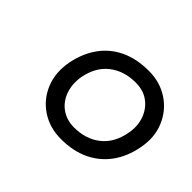

<svg xmlns="http://www.w3.org/2000/svg" viewBox="-93 -851 663 663"><g transform="rotate(45 238.5 -519.5)"><path d="M257.9 -328.7Q202.5 -328.7 160.6 -356.7Q118.8 -384.6 99.8 -431.8Q80.9 -479 91.6 -536.2Q102.3 -589.7 130.2 -628.8Q158 -667.9 202.4 -689Q246.8 -710 306.4 -710Q361.9 -710 403.6 -682Q445.3 -654.1 464.7 -606.9Q484.2 -559.7 472.5 -502.5Q462.5 -449.6 434.6 -410.7Q406.7 -371.8 362.4 -350.2Q318.1 -328.7 257.9 -328.7ZM261.7 -389Q319 -389 357.9 -419.7Q396.9 -450.4 407.7 -508.6Q415.2 -547.8 403.5 -579.6Q391.9 -611.5 366.1 -630.5Q340.4 -649.4 302.7 -649.4Q245.4 -649.4 206.3 -618.6Q167.2 -587.8 156.4 -529.5Q149.9 -491.4 161.2 -459.1Q172.5 -426.9 198.7 -408Q225 -389 261.7 -389Z"/></g></svg>

Font: REM Medium
Style: Italic
Weight: 500
Italic angle: -11°
Designer: Octavio Pardo
Foundry: Ashler Design
Version: Version 1.005;gftools[0.9.28]